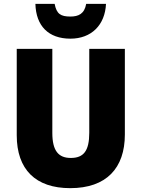

<svg xmlns="http://www.w3.org/2000/svg" viewBox="-20 -968 735 998"><path d="M531 -948H428C419 -896 388 -882 346 -882C296 -882 274 -895 264 -948H164C167 -833 232 -767 346 -767C455 -767 526 -838 531 -948ZM629 -269V-714H444V-278C444 -184 415 -147 348 -147C284 -147 252 -184 252 -277V-714H67V-265C67 -87 165 10 345 10C533 10 629 -94 629 -269Z"/></svg>

Font: Noto Sans Thai SemCond Blk
Style: Regular
Weight: 900
Width: 4
Designer: Monotype Design Team
Foundry: Monotype Imaging Inc.
Version: Version 2.002